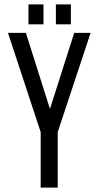

<svg xmlns="http://www.w3.org/2000/svg" viewBox="-20 -849 446 869"><path d="M16.1 -700.2H97.2L206.1 -356L315.9 -700.2H390.1L241.2 -251V0H164.1V-251ZM108.9 -738.8V-829.1H176.8V-738.8ZM232.9 -738.8V-829.1H300.8V-738.8Z"/></svg>

Font: Bebas Neue Regular
Style: Regular
Weight: 400
Designer: Ryoichi Tsunekawa
Foundry: Ryoichi Tsunekawa
Version: Version 001.003